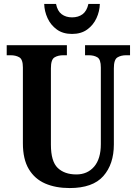

<svg xmlns="http://www.w3.org/2000/svg" viewBox="-20 -943 693 973"><path d="M333 10Q262 10 209 -13Q156 -36 126 -86Q96 -136 96 -217V-601Q96 -642 78 -652.5Q60 -663 34 -663H14V-714H319V-663H300Q274 -663 256 -652Q238 -641 238 -597V-210Q238 -125 272.5 -92Q307 -59 367 -59Q423 -59 457 -98.5Q491 -138 491 -213V-601Q491 -642 473.5 -652.5Q456 -663 430 -663H411V-714H639V-663H619Q593 -663 575 -652Q557 -641 557 -597V-211Q557 -111 503.5 -50.5Q450 10 333 10ZM345 -771Q299 -771 268 -793.5Q237 -816 221 -851Q205 -886 204 -923H264Q271 -887 292.5 -871Q314 -855 345 -855Q377 -855 398.5 -871Q420 -887 428 -923H486Q485 -886 469 -851Q453 -816 422 -793.5Q391 -771 345 -771Z"/></svg>

Font: Noto Serif Khmer Condensed
Style: Bold
Weight: 700
Width: 3
Designer: Danh Hong and the Monotype Design Team
Foundry: Monotype Imaging Inc.
Version: Version 2.004; ttfautohint (v1.8.4.7-5d5b)